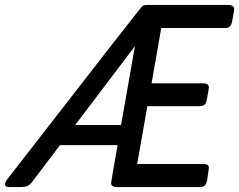

<svg xmlns="http://www.w3.org/2000/svg" viewBox="-62 -754 964 774"><path d="M742 0H408Q386 0 386 -17Q386 -21 412 -169H180L70 -24Q60 -10 50 -5Q40 0 17 0H-24Q-42 0 -42 -11Q-42 -16 -36 -27Q506 -726 512.5 -730Q519 -734 532 -734H859Q882 -734 882 -716Q882 -711 874 -669Q871 -653 864.5 -647Q858 -641 843 -641H588L549 -418H758Q780 -418 780 -401Q780 -397 772 -353Q769 -337 762 -331.5Q755 -326 741 -326H532L491 -93H758Q780 -93 780 -77Q780 -73 773 -27Q770 -12 763.5 -6Q757 0 742 0ZM426 -250 482 -568 241 -250Z"/></svg>

Font: YamahaIndonesia935. App
Style: Italic
Weight: 400
Italic angle: -10°
Designer: Dalton Maag Ltd
Foundry: Dalton Maag Ltd
Version: Version 1.002; January 01, 2024; Regular/Italic